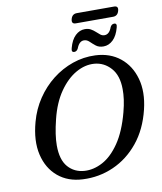

<svg xmlns="http://www.w3.org/2000/svg" viewBox="-104 -1068 980 1164"><g transform="rotate(-10 386.0 -485.5)"><path d="M515 -713.5Q605 -709.5 666.5 -660Q728 -610.5 751.2 -527.2Q774.5 -444 749 -338.5Q720.5 -221 655 -140.8Q589.5 -60.5 500 -21Q410.5 18.5 311 13.5Q220.5 9.5 159.5 -41.5Q98.5 -92.5 78 -179.5Q57.5 -266.5 88.5 -379.5Q109 -455 151 -517.5Q193 -580 250.2 -624.8Q307.5 -669.5 375 -693Q442.5 -716.5 515 -713.5ZM330 -35Q386 -31.5 442 -61.5Q498 -91.5 545.5 -160.8Q593 -230 623 -343Q634 -384.5 638.8 -419.5Q643.5 -454.5 643 -483.5Q642.5 -567.5 601.2 -613.5Q560 -659.5 500.5 -664.5Q443.5 -669 386.8 -636.8Q330 -604.5 284 -538.2Q238 -472 214 -374.5Q202 -326.5 196.2 -287Q190.5 -247.5 190.5 -216Q190.5 -127.5 229.2 -83.2Q268 -39 330 -35ZM574.5 -758Q546 -758 528 -772.2Q510 -786.5 495.5 -800.8Q481 -815 462.5 -815Q433.5 -815 417.5 -772.5Q409 -756 394 -756Q374.5 -756 382 -781.5Q395 -831 421.2 -856Q447.5 -881 480 -881Q501.5 -881 516.5 -872.5Q531.5 -864 543.5 -852.8Q555.5 -841.5 566.8 -832.8Q578 -824 592 -824Q622 -824 637 -866.5Q645.5 -883 661 -883Q680 -883 672.5 -857.5Q659.5 -808 633.2 -783Q607 -758 574.5 -758ZM412.5 -955Q420.5 -985 449.5 -985H678.5Q707 -985 698.5 -955Q690.5 -925 662 -925H433Q404.5 -925 412.5 -955Z"/></g></svg>

Font: Fraunces 9pt S050
Style: Italic
Weight: 400
Italic angle: -16°
Version: Version 1.000; ttfautohint (v1.8.3)